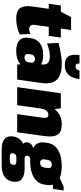

<svg xmlns="http://www.w3.org/2000/svg" viewBox="666 -1478 1003 2376"><g transform="rotate(90 1168.0 -289.5)"><path d="M205 12Q116 12 81 -35Q46 -82 59 -179L104 -502L191 -667H351L288 -222Q283 -185 295.5 -167Q308 -149 340 -149Q354 -149 369.5 -153Q385 -157 400 -165L405 -32Q380 -19 346 -9Q312 1 275.5 6.5Q239 12 205 12ZM47 -540H445L424 -391H26Z M763 -208 777 -303Q783 -354 759.5 -379Q736 -404 680 -404Q642 -404 598 -394.5Q554 -385 518 -369L510 -510Q552 -523 596 -532Q640 -541 683 -546.5Q726 -552 762 -552Q908 -552 966 -490.5Q1024 -429 1007 -303L964 0H778ZM608 12Q520 12 478.5 -28.5Q437 -69 447 -143L451 -166Q461 -241 514.5 -281.5Q568 -322 656 -322Q750 -322 795 -282Q840 -242 830 -167L826 -144Q816 -69 759.5 -28.5Q703 12 608 12ZM691 -91Q717 -91 732.5 -105.5Q748 -120 751 -145L755 -167Q758 -193 746 -206.5Q734 -220 709 -220Q685 -220 670 -206Q655 -192 652 -166L648 -144Q645 -120 655.5 -105.5Q666 -91 691 -91ZM781 -590Q736 -590 706 -607Q676 -624 664 -664Q652 -704 661 -771H767Q765 -753 768.5 -742.5Q772 -732 780.5 -727.5Q789 -723 800 -723H807Q825 -723 837 -735Q849 -747 852 -771H958Q949 -704 926 -664.5Q903 -625 868 -607.5Q833 -590 788 -590Z M1437 -320Q1442 -354 1432.5 -370Q1423 -386 1398 -386Q1367 -386 1348 -360.5Q1329 -335 1321 -285L1243 -210L1249 -250Q1271 -398 1340 -475Q1409 -552 1519 -552Q1610 -552 1644.5 -502Q1679 -452 1664 -341L1616 0H1392ZM1134 -540H1320L1338 -403L1281 0H1058Z M1978 -161Q1856 -161 1793.5 -208Q1731 -255 1743 -339L1748 -373Q1759 -458 1835 -505Q1911 -552 2033 -552Q2156 -552 2218 -505Q2280 -458 2269 -373L2264 -339Q2252 -255 2176.5 -208Q2101 -161 1978 -161ZM1831 192Q1741 192 1699.5 156Q1658 120 1668 51Q1678 -20 1729 -56Q1780 -92 1870 -92H2065Q2155 -92 2196.5 -56Q2238 -20 2228 51Q2218 120 2166 156Q2114 192 2025 192ZM1970 91Q2013 91 2019 51Q2022 30 2012.5 20Q2003 10 1982 10H1926Q1883 10 1877 51Q1871 91 1914 91ZM1813 -56Q1776 -56 1756.5 -75.5Q1737 -95 1741 -126Q1746 -160 1770 -178.5Q1794 -197 1834 -197H1983L1978 -161H1950Q1931 -161 1919.5 -151.5Q1908 -142 1906 -126Q1905 -111 1913 -101.5Q1921 -92 1940 -92H1968L1963 -56ZM1996 -284Q2019 -284 2034 -297.5Q2049 -311 2053 -336L2059 -377Q2063 -402 2051.5 -415.5Q2040 -429 2016 -429Q1993 -429 1977.5 -415.5Q1962 -402 1958 -377L1952 -336Q1948 -311 1960 -297.5Q1972 -284 1996 -284ZM2130 -503 2290 -575H2336L2318 -443L2121 -438Z"/></g></svg>

Font: Pathway Extreme Condensed Black
Style: Italic
Weight: 900
Width: 3
Italic angle: -8°
Version: Version 1.001;gftools[0.9.26]